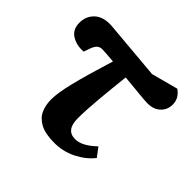

<svg xmlns="http://www.w3.org/2000/svg" viewBox="-140 -681 841 841"><g transform="rotate(45 280.5 -260.5)"><path d="M297 14Q240 14 208.5 -3Q177 -20 164.5 -48Q152 -76 152 -111Q152 -151 169.5 -222.5Q187 -294 226 -420Q206 -422 188.5 -423Q171 -424 156 -425Q142 -425 132.5 -417.5Q123 -410 115 -389L105 -360Q65 -356 33.5 -375Q2 -394 2 -436Q2 -478 31 -504Q60 -530 113 -526L386 -502L510 -535Q545 -510 545 -472Q545 -439 522.5 -418Q500 -397 463 -397Q447 -397 409 -401Q371 -405 315 -410Q306 -329 299.5 -256.5Q293 -184 293 -135Q293 -62 349 -62Q372 -62 395.5 -75Q419 -88 444 -112L475 -71Q446 -34 398.5 -10Q351 14 297 14Z"/></g></svg>

Font: Literata 36pt
Style: Bold Italic
Weight: 700
Italic angle: -2°
Designer: Latin by Veronika Burian and Jose Scaglione. Greek by Irene Vlachou. Cyrillic by Vera Evstafieva
Foundry: TypeTogether
Version: Version 3.002